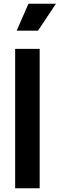

<svg xmlns="http://www.w3.org/2000/svg" viewBox="-20 -1006 319 1026"><path d="M61 0H192V-745H61ZM69 -842H183L279 -986H132Z"/></svg>

Font: Plus Jakarta Sans
Style: Bold
Weight: 700
Designer: Gumpita Rahayu
Foundry: Tokotype
Version: Version 2.004; ttfautohint (v1.8.3)